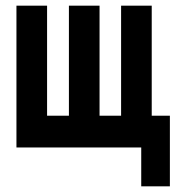

<svg xmlns="http://www.w3.org/2000/svg" viewBox="-20 -520 640 677"><path d="M38 -500V0H478V137H579V-112H515V-500H407V-112H331V-500H223V-112H146V-500Z"/></svg>

Font: LT Wave Mono Bold
Style: Regular
Weight: 700
Designer: Daniel Lyons
Version: Version 2.5 (Glyphs App)